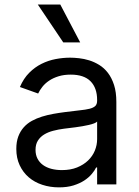

<svg xmlns="http://www.w3.org/2000/svg" viewBox="-20 -804 604 837"><path d="M237.2 12.8Q198.5 12.8 164.4 1.6Q130.3 -9.6 105.3 -31.1Q80.3 -52.6 65.7 -83.8Q51.1 -115.1 51.1 -154.8Q51.1 -186.1 59.8 -209.2Q68.5 -232.2 83.6 -249.1Q98.7 -266 119.1 -277.2Q139.6 -288.4 163 -295.6Q186.4 -302.9 212 -307.5Q237.6 -312.1 262.8 -315.3Q300.1 -320.3 326.7 -323Q353.3 -325.6 370.4 -329.9Q387.4 -334.2 395.4 -342Q403.4 -349.8 403.4 -365.1V-367.9Q403.4 -420.5 374.8 -449.6Q346.2 -478.7 288.4 -478.7Q258.5 -478.7 235.1 -471.4Q211.6 -464.1 194.2 -452.4Q176.8 -440.7 165.1 -426Q153.4 -411.2 146.3 -396.3L66.8 -424.7Q82.7 -462 107.4 -486.7Q132.1 -511.4 161.4 -525.9Q190.7 -540.5 222.7 -546.5Q254.6 -552.6 285.5 -552.6Q302.9 -552.6 324.6 -550.2Q346.2 -547.9 368.6 -541Q391 -534.1 412.5 -521Q433.9 -507.8 450.5 -486.3Q467 -464.8 477.1 -433.8Q487.2 -402.7 487.2 -359.4V0H403.4V-73.9H399.1Q392.8 -60.7 380 -45.5Q367.2 -30.2 347.5 -17.2Q327.8 -4.3 300.4 4.3Q273.1 12.8 237.2 12.8ZM250 -62.5Q287.3 -62.5 315.9 -74Q344.5 -85.6 364 -104.4Q383.5 -123.2 393.5 -147.5Q403.4 -171.9 403.4 -197.4V-274.1Q399.9 -269.9 390.3 -266.2Q380.7 -262.4 367.5 -259.4Q354.4 -256.4 339 -253.7Q323.5 -251.1 308.6 -249.1Q293.7 -247.2 280.5 -245.6Q267.4 -244 258.5 -242.9Q234 -239.7 211.6 -233.8Q189.3 -228 172.2 -217.5Q155.2 -207 145.1 -190.9Q134.9 -174.7 134.9 -150.6Q134.9 -128.9 143.5 -112.4Q152 -95.9 167.4 -84.7Q182.9 -73.5 204 -68Q225.1 -62.5 250 -62.5ZM144.9 -784.1H242.9L329.5 -619.3H255.7Z"/></svg>

Font: Fast_Sans
Style: Regular
Weight: 400
Designer: Rasmus Andersson
Foundry: rsms
Version: Version 3.018;git-588b23468